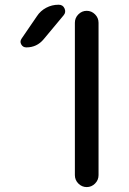

<svg xmlns="http://www.w3.org/2000/svg" viewBox="-20 -800 536 800"><path d="M162.1 -636.7Q133.8 -602.5 89.8 -602.5Q75.2 -602.5 68.4 -615.2Q65.4 -621.1 65.4 -626Q65.4 -632.8 70.3 -639.6L133.8 -732.4Q148.4 -754.9 172.4 -767.6Q196.3 -780.3 223.6 -780.3H224.6Q242.2 -780.3 249 -764.6Q255.9 -749 245.1 -736.3ZM292 -70.3V-705.1Q292 -725.6 306.6 -740.2Q321.3 -754.9 341.3 -754.9Q361.3 -754.9 376 -740.2Q390.6 -725.6 390.6 -705.1V-70.3Q390.6 -49.8 376 -35.2Q361.3 -20.5 341.3 -20.5Q321.3 -20.5 306.6 -35.2Q292 -49.8 292 -70.3Z"/></svg>

Font: Gen Jyuu Gothic Regular
Style: Regular
Weight: 400
Designer: [Source Han Sans]
Ryoko NISHIZUKA  (kana & ideographs); Paul D. Hunt (Latin, Greek & Cyrillic); Wenlong ZHANG  (bopomofo
Version: Version 1.002.20150607